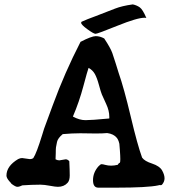

<svg xmlns="http://www.w3.org/2000/svg" viewBox="-20 -866 787 886"><path d="M655.3 -783.2Q652.3 -784.2 647.5 -784.2Q613.3 -784.2 521.5 -747.1Q429.7 -710 420.9 -710Q412.1 -710 383.3 -731Q354.5 -752 354.5 -760.7Q354.5 -763.7 356.4 -765.6Q381.8 -777.3 419.9 -791L510.7 -826.2Q543 -838.9 592.8 -845.7Q611.3 -841.8 625 -832Q638.7 -822.3 655.3 -783.2ZM82 -136.7 117.2 -131.8Q127.9 -131.8 133.8 -136.7Q148.4 -158.2 174.8 -244.1L183.6 -272.5L223.6 -380.9Q278.3 -530.3 351.6 -672.9Q402.3 -699.2 421.9 -699.2Q441.4 -699.2 460.9 -688.5Q490.2 -644.5 498.5 -620.6Q506.8 -596.7 514.6 -571.3L527.3 -530.3Q551.8 -460.9 584 -325.2Q614.3 -197.3 635.7 -138.7Q647.5 -122.1 681.6 -111.3Q716.8 -99.6 728 -79.6Q739.3 -59.6 739.3 -43Q739.3 -27.3 727.5 -13.7Q724.6 -10.7 719.2 -11.7Q713.9 -12.7 710.9 -10.7Q661.1 0 515.6 0H433.6Q409.2 0 409.2 -34.7Q409.2 -69.3 433.6 -97.7Q443.4 -108.4 448.7 -108.4Q454.1 -108.4 466.3 -105Q478.5 -101.6 492.7 -101.6Q506.8 -101.6 523.4 -105.5Q527.3 -112.3 529.8 -113.3Q532.2 -114.3 533.2 -115.2Q535.2 -117.2 535.2 -131.8Q535.2 -146.5 533.2 -172.9Q531.2 -199.2 530.8 -202.6Q530.3 -206.1 527.3 -214.8Q523.4 -224.6 519.5 -229.5Q504.9 -248 474.6 -252Q455.1 -250 421.9 -250L350.6 -251Q312.5 -251 269.5 -247.1Q247.1 -228.5 243.2 -211.4Q239.3 -194.3 238.3 -186Q237.3 -177.7 237.3 -158.7Q237.3 -139.6 236.3 -130.9Q245.1 -126 253.9 -126L283.2 -130.9Q292 -130.9 299.8 -122.1Q301.8 -81.1 301.8 -56.6Q301.8 -33.2 292 -22.5Q275.4 -3.9 247.1 -3.9Q236.3 -3.9 210 -8.8Q183.6 -13.7 168 -13.7H161.1Q127 -13.7 83 -10.7Q80.1 -9.8 73.7 -6.8Q67.4 -3.9 59.6 -3.9Q51.8 -3.9 33.2 -17.6Q30.3 -22.5 23.4 -29.3Q9.8 -44.9 9.8 -55.7Q9.8 -99.6 63.5 -131.8Q73.2 -136.7 82 -136.7ZM388.7 -552.7Q383.8 -540 364.7 -468.3Q345.7 -396.5 316.4 -328.1Q346.7 -311.5 374.5 -311.5Q402.3 -311.5 484.4 -319.3V-327.1Q484.4 -355.5 469.7 -386.7Q455.1 -418 450.2 -429.7Q445.3 -441.4 436.5 -474.1Q427.7 -506.8 417.5 -524.9Q407.2 -543 388.7 -552.7Z"/></svg>

Font: Essays1743
Style: Medium
Weight: 500
Designer: Based on the typeface in a 1743 English translation of the essays of Montaigne.  PostScript/TrueType font designed by Jo
Version: Version 002.100